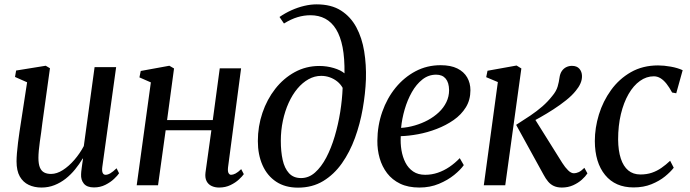

<svg xmlns="http://www.w3.org/2000/svg" viewBox="-20 -851 3168 882"><path d="M170.5 10.5Q137.5 10.5 111.8 -1.8Q86 -14 71 -40.2Q56 -66.5 56 -110Q56 -125.5 57.8 -148Q59.5 -170.5 62.8 -195.8Q66 -221 69.5 -245.2Q73 -269.5 76 -287.5L104.5 -473L49 -497.5L54 -527L190 -549L209.5 -537.5L174.5 -285.5Q172.5 -265.5 169.2 -243.5Q166 -221.5 163 -200Q160 -178.5 158.2 -159.2Q156.5 -140 156.5 -126Q156.5 -98 163.2 -81.8Q170 -65.5 182.8 -58.8Q195.5 -52 214.5 -52Q241 -52 268.8 -69.8Q296.5 -87.5 321.8 -116.8Q347 -146 365 -180L414.5 -542.5H513.5L450 -84.5Q447.5 -66.5 451.5 -57.2Q455.5 -48 465 -48Q475 -48 487 -55Q499 -62 515.5 -78L527 -55Q520.5 -45 504.2 -29.5Q488 -14 464.2 -2Q440.5 10 411.5 10Q379.5 10 365.2 -7.5Q351 -25 352.5 -50.5Q352.5 -53.5 353.2 -61.8Q354 -70 355.5 -80.8Q357 -91.5 358.5 -102.8Q360 -114 361.5 -122L360 -123Q344.5 -97 325 -73Q305.5 -49 281.8 -30.2Q258 -11.5 230.2 -0.5Q202.5 10.5 170.5 10.5Z M1027.5 -82Q1025.5 -63.5 1030 -55.8Q1034.5 -48 1041.5 -48Q1050.5 -48 1061.8 -53.8Q1073 -59.5 1088 -74L1100 -51Q1093.5 -41.5 1077.8 -26.8Q1062 -12 1038.8 -0.8Q1015.5 10.5 986.5 10.5Q967 10.5 951.8 3.2Q936.5 -4 928.8 -19.2Q921 -34.5 924 -58.5L951 -252.5H741L706 0H608L673 -472.5L620.5 -495.5L626.5 -525L758 -549L779.5 -536.5L747.5 -299.5H957.5L989.5 -537H1087.5Z M1349 11Q1290 11 1248.8 -16.2Q1207.5 -43.5 1186 -92Q1164.5 -140.5 1164.5 -203Q1164.5 -270.5 1185.5 -332.5Q1206.5 -394.5 1244.5 -443Q1282.5 -491.5 1334.2 -519.8Q1386 -548 1447 -548Q1481 -548 1513 -538.5Q1545 -529 1562.5 -514Q1563.5 -583.5 1553.8 -633.8Q1544 -684 1523.8 -716.8Q1503.5 -749.5 1474 -765.2Q1444.5 -781 1406 -781Q1376.5 -781 1347 -772.2Q1317.5 -763.5 1284.5 -743L1264 -773Q1290 -791 1319 -804Q1348 -817 1377.5 -824Q1407 -831 1434.5 -831Q1502 -831 1546.5 -802.5Q1591 -774 1617 -725.5Q1643 -677 1653 -615.2Q1663 -553.5 1661 -487Q1658.5 -421 1646.2 -351.2Q1634 -281.5 1610.5 -217Q1587 -152.5 1550.8 -101Q1514.5 -49.5 1464.5 -19.2Q1414.5 11 1349 11ZM1363 -33Q1398.5 -33 1427.2 -58.5Q1456 -84 1478.8 -127.2Q1501.5 -170.5 1517.5 -224.5Q1533.5 -278.5 1542.8 -336.2Q1552 -394 1554 -447.5Q1544.5 -464.5 1529.2 -476.8Q1514 -489 1495 -495.8Q1476 -502.5 1455.5 -502.5Q1425 -502.5 1397.2 -487Q1369.5 -471.5 1346.2 -443.8Q1323 -416 1306 -378.5Q1289 -341 1279.5 -296.5Q1270 -252 1270 -204Q1270 -155 1278.5 -116.5Q1287 -78 1307.5 -55.5Q1328 -33 1363 -33Z M2110.5 -92.5Q2096 -71.5 2066.5 -47.5Q2037 -23.5 1996.2 -6.5Q1955.5 10.5 1906.5 10.5Q1855 10.5 1818.2 -7.2Q1781.5 -25 1758.2 -55.5Q1735 -86 1724 -124.5Q1713 -163 1713.5 -204.5Q1714 -274.5 1736 -337.2Q1758 -400 1797.2 -448Q1836.5 -496 1889 -523.8Q1941.5 -551.5 2004 -551.5Q2050.5 -551.5 2080.8 -536.5Q2111 -521.5 2126 -495.5Q2141 -469.5 2141 -436.5Q2141 -392 2120 -358Q2099 -324 2063.8 -299.5Q2028.5 -275 1986.2 -258.8Q1944 -242.5 1900.8 -234.5Q1857.5 -226.5 1821 -225.5Q1819 -192.5 1824.2 -161Q1829.5 -129.5 1842.5 -104Q1855.5 -78.5 1878 -63.2Q1900.5 -48 1933 -48Q1963 -48 1991 -57.5Q2019 -67 2044.5 -84.2Q2070 -101.5 2092 -124.5ZM1983.5 -508Q1948.5 -508 1920.5 -486Q1892.5 -464 1872 -427.8Q1851.5 -391.5 1839 -348.5Q1826.5 -305.5 1822.5 -263.5Q1854 -265.5 1885.8 -274.8Q1917.5 -284 1945.8 -299.2Q1974 -314.5 1996 -335.2Q2018 -356 2030.5 -381.8Q2043 -407.5 2043 -437Q2042.5 -472 2027.2 -490Q2012 -508 1983.5 -508Z M2202.5 0 2267 -474 2213.5 -496.5 2219.5 -526 2353 -550 2375 -536.5 2301 0ZM2561 10.5Q2540 10.5 2524.5 3.5Q2509 -3.5 2497.8 -17Q2486.5 -30.5 2477 -48.5L2351 -277.5Q2386.5 -300 2416.5 -320.2Q2446.5 -340.5 2471.5 -362.2Q2496.5 -384 2516.5 -409.5Q2535.5 -432 2541.8 -454Q2548 -476 2550 -493Q2552.5 -512.5 2561 -524.8Q2569.5 -537 2581.8 -542.8Q2594 -548.5 2607 -548.5Q2630 -548.5 2641.5 -535.2Q2653 -522 2653.5 -502.5Q2654 -484.5 2646.2 -467.2Q2638.5 -450 2625 -434Q2608 -412.5 2580.5 -390.5Q2553 -368.5 2522 -348.5Q2491 -328.5 2462 -312.2Q2433 -296 2413.5 -285.5L2428.5 -317.5L2563 -102.5Q2576 -82 2589.8 -68.5Q2603.5 -55 2616.5 -55Q2626.5 -55 2638.2 -60.2Q2650 -65.5 2664.5 -80L2678.5 -54.5Q2669.5 -40.5 2652.8 -25.5Q2636 -10.5 2612.8 0Q2589.5 10.5 2561 10.5Z M2890.5 10Q2806.5 10 2759.8 -47Q2713 -104 2712.5 -203Q2712.5 -263.5 2731.2 -324.8Q2750 -386 2787 -437.2Q2824 -488.5 2878.2 -519.5Q2932.5 -550.5 3003 -550.5Q3030 -550.5 3061.8 -544.8Q3093.5 -539 3116 -528.5L3086.5 -422.5L3067.5 -426Q3055 -449.5 3041.8 -466.2Q3028.5 -483 3014 -491.8Q2999.5 -500.5 2983.5 -500.5Q2949.5 -500.5 2919.8 -479.2Q2890 -458 2867.5 -419Q2845 -380 2832.2 -326.8Q2819.5 -273.5 2819.5 -210Q2820 -158.5 2831.8 -122.8Q2843.5 -87 2866 -68.2Q2888.5 -49.5 2922 -49.5Q2951 -49.5 2974.5 -57.5Q2998 -65.5 3018.5 -79.8Q3039 -94 3058.5 -112.5L3075 -80.5Q3060.5 -61.5 3034.8 -40.5Q3009 -19.5 2972.8 -4.8Q2936.5 10 2890.5 10Z"/></svg>

Font: Merriweather 60pt
Style: Italic
Weight: 400
Italic angle: -7.8°
Version: Version 2.101